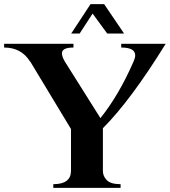

<svg xmlns="http://www.w3.org/2000/svg" viewBox="-58 -913 825 933"><path d="M528 -18V0H201V-18Q287 -18 287 -83V-286L89 -614H88Q46 -682 -38 -682V-700H299V-682Q243 -682 243 -654Q243 -638 257 -614L430 -339Q520 -451 591 -614Q599 -632 599 -644Q599 -682 531 -682V-700H747Q577 -425 442 -290V-82Q442 -57 461 -37.5Q480 -18 528 -18ZM448 -893 545 -750H463L392 -847L329 -750H288L382 -893Z"/></svg>

Font: Uncial Antiqua
Style: Regular
Weight: 400
Designer: Astigmatic (AOETI)
Foundry: Astigmatic (AOETI)
Version: Version 1.000